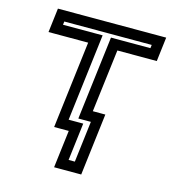

<svg xmlns="http://www.w3.org/2000/svg" viewBox="-107 -596 794 889"><g transform="rotate(15 290.0 -152.0)"><path d="M367 180 397 -67 400 -92H375H340L377 -393H541H566L569 -418L577 -484L580 -509H555H86H61L58 -484L50 -418L47 -393H72H237L189 0L186 25H211H256L237 180L234 205H259H339H364L367 180ZM320 155H290L309 0L312 -25H287H242L290 -418L293 -443H268H103L105 -459H524L522 -443H358H333L330 -418L287 -67L284 -42H309H344L320 155Z"/></g></svg>

Font: Gamestation Text Outline
Style: Italic
Weight: 400
Designer: Jonas Hecksher
Foundry: Jonas Hecksher, Playtypeª, e-types AS
Version: Version 1.003